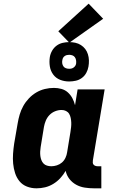

<svg xmlns="http://www.w3.org/2000/svg" viewBox="-20 -1016 640 1044"><path d="M178 8Q151 8 126.5 -1.5Q102 -11 86 -30.5Q70 -50 62 -75Q54 -100 51.5 -126.5Q49 -153 51 -180.5Q53 -208 57 -235L76 -345Q80 -369 87 -393Q94 -417 106.5 -439.5Q119 -462 137 -481Q155 -500 177 -513Q199 -526 223.5 -532Q248 -538 273 -538Q294 -538 314 -532.5Q334 -527 349 -513.5Q364 -500 373.5 -482Q383 -464 388 -444L402 -530H549L485 -144Q484 -137 484.5 -131Q485 -125 489 -120.5Q493 -116 499 -114Q505 -112 511 -112H531V8H491Q465 8 440 4Q415 0 393.5 -12Q372 -24 357 -43.5Q342 -63 337 -87Q325 -66 308 -47.5Q291 -29 269.5 -16Q248 -3 225 2.5Q202 8 178 8ZM259 -112Q274 -112 289.5 -117Q305 -122 317 -132.5Q329 -143 336 -158Q343 -173 345 -188L363 -298Q365 -311 366.5 -324Q368 -337 367.5 -349.5Q367 -362 364.5 -374.5Q362 -387 356 -397Q350 -407 339 -412.5Q328 -418 315 -418Q297 -418 279.5 -411Q262 -404 249 -390.5Q236 -377 229 -360Q222 -343 219 -326L201 -216Q199 -204 198.5 -191.5Q198 -179 199.5 -167.5Q201 -156 205 -145.5Q209 -135 216.5 -127Q224 -119 235.5 -115.5Q247 -112 259 -112ZM356 -573Q330 -573 307 -582Q284 -591 269.5 -610.5Q255 -630 251 -655Q247 -680 251 -706Q254 -724 263.5 -740.5Q273 -757 288 -768Q303 -779 321 -783Q339 -787 356 -787Q373 -787 389.5 -783.5Q406 -780 420 -771Q434 -762 443.5 -749.5Q453 -737 458 -721Q463 -705 463.5 -688Q464 -671 461 -654Q458 -636 449 -619.5Q440 -603 425 -592Q410 -581 392 -577Q374 -573 356 -573ZM356 -642Q363 -642 369 -643.5Q375 -645 380.5 -649Q386 -653 389.5 -658.5Q393 -664 394 -671Q395 -680 393.5 -689Q392 -698 387 -705Q382 -712 373.5 -715Q365 -718 356 -718Q350 -718 343.5 -716.5Q337 -715 331.5 -711Q326 -707 323 -701.5Q320 -696 319 -689Q317 -680 318.5 -671Q320 -662 325 -655Q330 -648 338.5 -645Q347 -642 356 -642ZM357 -784 297 -846 462 -996 541 -914Z"/></svg>

Font: Iosevka Curly Slab HvEx
Style: Italic
Weight: 900
Width: 7
Italic angle: -9°
Monospace: yes
Designer: Belleve Invis
Foundry: Belleve Invis
Version: Version 11.1.0; ttfautohint (v1.8.3)